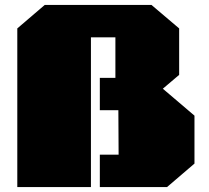

<svg xmlns="http://www.w3.org/2000/svg" viewBox="-20 -757 846 777"><path d="M50 0V-642L161 -737H593L705 -642V-454L639 -398L767 -289V-95L656 0H384V-131H460L459 -311H384V-442H447V-606H348V0Z"/></svg>

Font: Tomorrow ExtraBold
Style: Regular
Weight: 800
Designer: Tony de Marco, Monica Rizzolli
Foundry: Just in Type
Version: Version 2.002